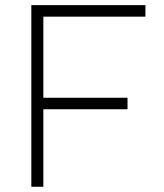

<svg xmlns="http://www.w3.org/2000/svg" viewBox="-20 -713 626 733"><path d="M99.6 0V-693.4H535.2V-649.4H145.5V-339.8H466.8V-295.9H145.5V0Z"/></svg>

Font: Cascadia Code NF ExtraLight
Style: Regular
Weight: 200
Monospace: yes
Designer: Aaron Bell
Foundry: Saja Typeworks
Version: Version 2404.023; ttfautohint (v1.8.4)